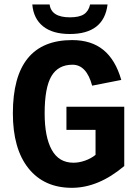

<svg xmlns="http://www.w3.org/2000/svg" viewBox="-20 -853 640 882"><path d="M550.8 -90.3Q432.1 9.8 310.1 9.8Q182.6 9.8 110.8 -79.8Q39.1 -169.4 39.1 -332.5Q39.1 -668.9 311.5 -668.9Q399.4 -668.9 455.1 -623.5Q510.7 -578.1 537.1 -485.8L403.3 -459.5Q377.4 -555.7 313 -555.7Q247.1 -555.7 216.1 -502.9Q185.1 -450.2 185.1 -332.5Q185.1 -223.6 217.8 -164.6Q250.5 -105.5 317.4 -105.5Q343.3 -105.5 370.8 -115.2Q398.4 -125 418.9 -141.6V-256.3H285.2V-362.8H550.8ZM300.3 -696.8Q221.7 -696.8 177.7 -732.2Q133.8 -767.6 128.4 -832.5H208Q215.3 -773.4 301.3 -773.4Q344.2 -773.4 365.7 -787.6Q387.2 -801.8 394 -832.5H474.1Q457.5 -696.8 300.3 -696.8Z"/></svg>

Font: Liberation Mono
Style: Bold
Weight: 700
Monospace: yes
Designer: Steve Matteson
Foundry: Ascender Corporation
Version: Version 2.1.5